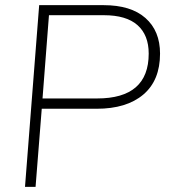

<svg xmlns="http://www.w3.org/2000/svg" viewBox="-20 -725 672 745"><path d="M601 -517Q601 -413 536 -358Q471 -303 355 -303H142L118 0H77L132 -705H382Q488 -705 544.5 -655Q601 -605 601 -517ZM557 -517Q557 -589 513.5 -627.5Q470 -666 383 -666H170L145 -343H357Q557 -343 557 -517Z"/></svg>

Font: Iunito ExtraLight
Style: Italic
Weight: 200
Italic angle: -4.541°
Designer: Vernon Adams
Foundry: Vernon Adams
Version: Version 2.001;November 30, 2019;FontCreator 12.0.0.2547 64-b